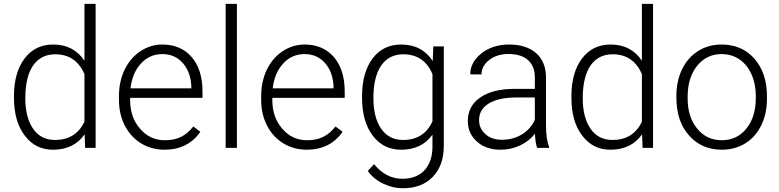

<svg xmlns="http://www.w3.org/2000/svg" viewBox="-20 -770 4059 1000"><path d="M52.7 -262.2C52.7 -178.7 71.3 -112.8 108.9 -64C146 -14.6 194.8 9.8 255.9 9.8C328.6 9.8 383.3 -17.1 420.9 -70.3L423.3 0H478V-750H419.9V-453.6C382.3 -509.8 328.1 -538.1 256.8 -538.1C193.8 -538.1 144.5 -513.7 107.9 -465.3C71.3 -416.5 52.7 -351.1 52.7 -269ZM111.8 -258.8C111.8 -409.2 169.4 -487.3 267.6 -487.3C338.9 -487.3 389.6 -453.1 419.9 -384.3V-136.2C389.6 -72.8 338.4 -41 266.6 -41C217.3 -41 179.2 -60.5 152.3 -99.6C125.5 -138.2 111.8 -191.4 111.8 -258.8Z M836.4 9.8C918 9.8 980.5 -21.5 1023.4 -83.5L986.8 -111.3C947.8 -61 901.4 -39.6 838.9 -39.6C786.6 -39.6 743.7 -59.6 709.5 -99.6C674.8 -139.2 657.7 -189 657.7 -249V-260.3H1034.7V-293C1034.7 -368.7 1016.1 -428.7 978.5 -472.7C940.9 -516.1 889.6 -538.1 825.7 -538.1C784.7 -538.1 746.6 -526.4 711.4 -503.4C641.1 -456.5 599.6 -371.6 599.6 -270V-249C599.6 -199.7 609.9 -155.8 629.9 -116.2C670.4 -37.1 746.6 9.8 836.4 9.8ZM825.7 -488.3C870.1 -488.3 905.8 -472.2 933.1 -440.4C960.4 -408.7 975.1 -367.2 976.6 -316.4V-310.1H659.7C666 -364.3 684.6 -407.7 714.8 -439.9C744.6 -472.2 781.7 -488.3 825.7 -488.3Z M1213.9 -750H1155.3V0H1213.9Z M1577.1 9.8C1658.7 9.8 1721.2 -21.5 1764.2 -83.5L1727.5 -111.3C1688.5 -61 1642.1 -39.6 1579.6 -39.6C1527.3 -39.6 1484.4 -59.6 1450.2 -99.6C1415.5 -139.2 1398.4 -189 1398.4 -249V-260.3H1775.4V-293C1775.4 -368.7 1756.8 -428.7 1719.2 -472.7C1681.6 -516.1 1630.4 -538.1 1566.4 -538.1C1525.4 -538.1 1487.3 -526.4 1452.1 -503.4C1381.8 -456.5 1340.3 -371.6 1340.3 -270V-249C1340.3 -199.7 1350.6 -155.8 1370.6 -116.2C1411.1 -37.1 1487.3 9.8 1577.1 9.8ZM1566.4 -488.3C1610.8 -488.3 1646.5 -472.2 1673.8 -440.4C1701.2 -408.7 1715.8 -367.2 1717.3 -316.4V-310.1H1400.4C1406.7 -364.3 1425.3 -407.7 1455.6 -439.9C1485.4 -472.2 1522.5 -488.3 1566.4 -488.3Z M1865.7 -261.2C1865.7 -178.2 1884.3 -112.3 1921.4 -63.5C1958.5 -14.6 2007.8 9.8 2068.8 9.8C2140.6 9.8 2194.8 -16.1 2232.4 -68.4V-2C2230.5 100.1 2173.3 161.1 2075.7 161.1C2018.6 161.1 1969.7 135.7 1928.2 85L1895.5 120.1C1914.6 147.5 1940.9 169.4 1974.6 186C2007.8 202.1 2043 210.4 2079.6 210.4C2144.5 210.4 2196.3 190.4 2234.4 150.9C2272.5 111.3 2291.5 57.1 2291.5 -10.7V-528.3H2236.8L2233.9 -452.1C2196.3 -509.3 2141.6 -538.1 2069.8 -538.1C2006.8 -538.1 1957.5 -514.2 1920.9 -465.8C1884.3 -417.5 1865.7 -351.6 1865.7 -269ZM1924.8 -258.8C1924.8 -409.2 1982.4 -487.3 2080.6 -487.3C2152.8 -487.3 2205.1 -451.2 2232.4 -383.3V-137.7C2202.6 -73.2 2151.4 -41 2079.6 -41C2030.3 -41 1992.2 -60.5 1965.3 -99.6C1938.5 -138.2 1924.8 -191.4 1924.8 -258.8Z M2839.8 0V-5.9C2829.1 -31.2 2823.7 -69.3 2823.7 -120.6V-370.6C2822.8 -423.3 2805.2 -464.4 2771.5 -494.1C2737.3 -523.4 2690.9 -538.1 2631.8 -538.1C2574.7 -538.1 2526.9 -522.9 2487.8 -492.2C2448.7 -461.4 2429.2 -424.8 2429.2 -382.8L2487.8 -382.3C2487.8 -411.6 2501 -436.5 2527.8 -457.5C2554.7 -478.5 2588.4 -488.8 2628.9 -488.8C2718.3 -488.8 2765.6 -442.9 2765.6 -367.2V-307.1H2659.7C2583 -307.1 2523.4 -292 2481 -262.2C2438 -232.4 2416.5 -191.4 2416.5 -140.1C2416.5 -96.7 2432.1 -61 2463.9 -32.7C2495.1 -4.4 2536.1 9.8 2586.9 9.8C2657.7 9.8 2725.1 -20.5 2766.1 -73.7C2767.6 -41 2771.5 -16.6 2777.3 0ZM2593.8 -42C2558.6 -42 2530.3 -51.8 2508.3 -71.3C2486.3 -90.8 2475.1 -115.2 2475.1 -145C2475.1 -217.3 2544.4 -260.7 2661.1 -262.2H2765.6V-146C2751.5 -114.3 2729.5 -89.4 2698.7 -70.3C2668 -51.3 2632.8 -42 2593.8 -42Z M2956.1 -262.2C2956.1 -178.7 2974.6 -112.8 3012.2 -64C3049.3 -14.6 3098.1 9.8 3159.2 9.8C3231.9 9.8 3286.6 -17.1 3324.2 -70.3L3326.7 0H3381.3V-750H3323.2V-453.6C3285.6 -509.8 3231.4 -538.1 3160.2 -538.1C3097.2 -538.1 3047.9 -513.7 3011.2 -465.3C2974.6 -416.5 2956.1 -351.1 2956.1 -269ZM3015.1 -258.8C3015.1 -409.2 3072.8 -487.3 3170.9 -487.3C3242.2 -487.3 3293 -453.1 3323.2 -384.3V-136.2C3293 -72.8 3241.7 -41 3169.9 -41C3120.6 -41 3082.5 -60.5 3055.7 -99.6C3028.8 -138.2 3015.1 -191.4 3015.1 -258.8Z M3502.9 -260.3C3502.9 -178.7 3524.9 -113.8 3568.8 -64.5C3612.3 -15.1 3669.4 9.8 3739.3 9.8C3785.2 9.8 3826.2 -1.5 3861.8 -23.4C3897.5 -45.4 3925.3 -77.1 3945.3 -118.2C3964.8 -158.7 3974.6 -204.6 3974.6 -255.9V-268.1C3974.6 -349.6 3952.6 -415 3909.2 -464.4C3865.7 -513.7 3808.6 -538.1 3738.3 -538.1C3692.9 -538.1 3651.9 -526.9 3616.2 -504.4C3543.9 -459 3502.9 -373.5 3502.9 -272ZM3561.5 -266.6C3561.5 -332.5 3578.1 -386.2 3610.8 -427.2C3643.6 -467.8 3686 -488.3 3738.3 -488.3C3772.9 -488.3 3804.2 -479 3831.1 -460.9C3885.3 -423.8 3916.5 -352.5 3916.5 -272V-260.7C3916.5 -194.3 3900.4 -141.1 3867.7 -100.6C3835 -60.1 3792 -39.6 3739.3 -39.6C3686 -39.6 3643.6 -60.1 3610.8 -100.6C3578.1 -141.1 3561.5 -192.9 3561.5 -255.9Z"/></svg>

Font: Shabnam Thin
Style: Regular
Weight: 100
Foundry: DejaVu fonts team - Redesigned by Saber Rastikerdar - Based on Vazir font
Version: Version 5.0.1